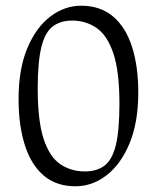

<svg xmlns="http://www.w3.org/2000/svg" viewBox="-20 -642 549 672"><path d="M244 10Q177 10 133 -27.5Q89 -65 67 -134Q45 -203 45 -295Q45 -400 75.5 -473Q106 -546 156 -584Q206 -622 264 -622Q331 -622 375.5 -584.5Q420 -547 442 -478.5Q464 -410 464 -318Q464 -214 433.5 -140.5Q403 -67 353 -28.5Q303 10 244 10ZM277 -42Q319 -42 346 -62.5Q373 -83 385.5 -134.5Q398 -186 398 -278Q398 -393 376.5 -456Q355 -519 317.5 -544.5Q280 -570 232 -570Q191 -570 164 -549Q137 -528 124.5 -476Q112 -424 112 -332Q112 -218 133 -155Q154 -92 191.5 -67Q229 -42 277 -42Z"/></svg>

Font: Ancizar Serif Light
Style: Regular
Weight: 300
Designer: Cesar Puertas, Viviana Monsalve, Julian Moncada, Julian Prieto, Jose Castro, Felipe Aragon, Mariel Hernandez, Sara Alarc
Version: Version 8.100